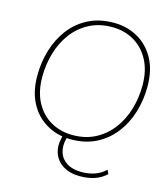

<svg xmlns="http://www.w3.org/2000/svg" viewBox="-131 -818 988 1126"><g transform="rotate(15 362.5 -254.5)"><path d="M352 11Q339 11 327 10L326 14Q314 60 326 98Q338 136 373 158Q408 180 463 180Q502 180 539.5 168Q577 156 607 127L618 151Q587 180 547.5 193Q508 206 460 206Q399 206 358 181Q317 156 301 113Q285 70 298 17L300 7Q234 -4 180.5 -43Q127 -82 96.5 -146.5Q66 -211 66 -300Q66 -381 88.5 -455.5Q111 -530 155.5 -588.5Q200 -647 266.5 -681Q333 -715 421 -715Q500 -715 565 -679Q630 -643 668.5 -573.5Q707 -504 707 -404Q707 -323 684.5 -248.5Q662 -174 617 -115.5Q572 -57 506 -23Q440 11 352 11ZM355 -16Q434 -16 494 -48Q554 -80 595 -134.5Q636 -189 656.5 -258.5Q677 -328 677 -403Q677 -494 642 -558Q607 -622 548.5 -655Q490 -688 418 -688Q339 -688 278.5 -656Q218 -624 177.5 -569.5Q137 -515 116.5 -445.5Q96 -376 96 -301Q96 -210 130.5 -146Q165 -82 224 -49Q283 -16 355 -16Z"/></g></svg>

Font: Prodigy Sans ExtraLight
Style: Italic
Weight: 200
Italic angle: -13°
Designer: Wei Huang
Foundry: Wei Huang
Version: Version 1.003; ttfautohint (v1.8.3)